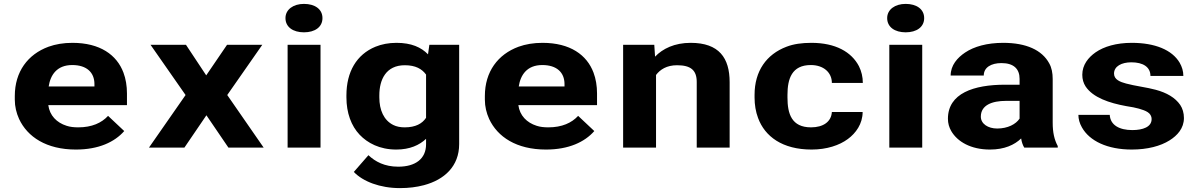

<svg xmlns="http://www.w3.org/2000/svg" viewBox="-20 -758 6161 986"><path d="M618 -85 535 -163C502 -127 452 -104 382 -104C360 -104 340 -106 322 -112C271 -128 235 -165 228 -218H632V-278C632 -317 626 -353 614 -385C580 -476 494 -538 352 -538C306 -538 265 -531 229 -518C123 -479 56 -390 56 -265V-246C56 -211 64 -178 78 -147C121 -55 218 10 370 10C487 10 569 -29 618 -85ZM465 -326V-314H230C239 -373 272 -424 351 -424C424 -424 465 -387 465 -326Z M1039 -371 935 -528H753L933 -270L745 0H927L1040 -166L1153 0H1334L1147 -270L1327 -528H1146Z M1626 0V-528H1457V0ZM1541 -592C1597 -592 1636 -619 1636 -665C1636 -711 1597 -738 1541 -738C1486 -738 1446 -709 1446 -665C1446 -619 1485 -592 1541 -592Z M2168 -45V-17C2168 57 2114 98 2025 98C1955 98 1907 72 1872 39L1797 125C1844 174 1931 208 2034 208C2079 208 2119 203 2157 193C2262 165 2338 96 2338 -18V-528H2185L2178 -479C2143 -515 2093 -538 2016 -538C1976 -538 1940 -531 1908 -518C1811 -478 1759 -389 1759 -268V-258C1759 -178 1784 -111 1827 -66C1867 -24 1929 10 2015 10C2085 10 2134 -13 2168 -45ZM2168 -375V-153C2148 -123 2114 -104 2058 -104C2036 -104 2016 -108 2000 -116C1951 -140 1928 -193 1928 -258V-268C1928 -349 1962 -423 2059 -423C2114 -423 2147 -404 2168 -375Z M3032 -85 2949 -163C2916 -127 2866 -104 2796 -104C2774 -104 2754 -106 2736 -112C2685 -128 2649 -165 2642 -218H3046V-278C3046 -317 3040 -353 3028 -385C2994 -476 2908 -538 2766 -538C2720 -538 2679 -531 2643 -518C2537 -479 2470 -390 2470 -265V-246C2470 -211 2478 -178 2492 -147C2535 -55 2632 10 2784 10C2901 10 2983 -29 3032 -85ZM2879 -326V-314H2644C2653 -373 2686 -424 2765 -424C2838 -424 2879 -387 2879 -326Z M3457 -423C3528 -423 3558 -397 3558 -337V0H3727V-336C3727 -460 3673 -538 3527 -538C3444 -538 3383 -508 3344 -467L3340 -528H3180V0H3349V-373C3370 -401 3404 -423 3457 -423Z M4024 -257V-271C4024 -353 4046 -424 4144 -424C4209 -424 4252 -386 4252 -332H4411C4411 -363 4404 -392 4391 -418C4353 -491 4271 -538 4147 -538C4098 -538 4055 -532 4019 -518C3916 -479 3855 -393 3855 -271V-257C3855 -220 3861 -184 3873 -152C3908 -57 3998 10 4148 10C4226 10 4291 -12 4334 -44C4375 -74 4410 -122 4410 -183H4252C4249 -133 4208 -104 4145 -104C4045 -104 4024 -174 4024 -257Z M4716 0V-528H4547V0ZM4631 -592C4687 -592 4726 -619 4726 -665C4726 -711 4687 -738 4631 -738C4576 -738 4536 -709 4536 -665C4536 -619 4575 -592 4631 -592Z M5386 -128V-352C5386 -383 5381 -410 5368 -433C5331 -501 5250 -538 5132 -538C5049 -538 4982 -519 4936 -488C4897 -462 4862 -423 4862 -370H5032C5032 -412 5070 -434 5123 -434C5186 -434 5216 -404 5216 -353V-323H5141C4981 -323 4848 -279 4848 -148C4848 -125 4854 -104 4865 -85C4897 -30 4966 10 5064 10C5138 10 5190 -14 5224 -47C5227 -28 5232 -13 5240 0H5412V-8C5394 -41 5386 -79 5386 -128ZM5017 -159C5017 -218 5074 -240 5147 -240H5216V-149C5197 -120 5155 -98 5101 -98C5054 -98 5017 -122 5017 -159Z M5795 -90C5729 -90 5682 -115 5679 -168H5518C5518 -147 5524 -125 5536 -104C5575 -34 5667 10 5792 10C5873 10 5940 -8 5986 -37C6026 -62 6060 -99 6060 -152C6060 -178 6053 -201 6041 -219C6015 -257 5971 -282 5915 -297C5872 -309 5806 -317 5763 -329C5733 -337 5701 -349 5701 -380C5701 -418 5740 -438 5790 -438C5850 -438 5888 -414 5888 -368H6057C6057 -393 6050 -415 6038 -436C5999 -502 5911 -538 5792 -538C5713 -538 5649 -519 5606 -489C5569 -463 5538 -425 5538 -374C5538 -351 5544 -331 5555 -314C5593 -257 5676 -229 5764 -213C5790 -209 5812 -205 5829 -200C5862 -190 5894 -180 5894 -146C5894 -106 5849 -90 5795 -90Z"/></svg>

Font: Asimov
Style: XWid
Weight: 500
Designer: Google
Version: Version 2.000980; 2014